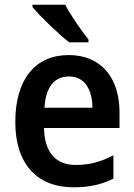

<svg xmlns="http://www.w3.org/2000/svg" viewBox="-20 -786 570 816"><path d="M257 -766H118V-756C148 -719 230 -640 274 -606H356V-618C327 -654 280 -722 257 -766ZM272 -552C132 -552 45 -452 45 -267C45 -89 138 10 292 10C362 10 412 -2 462 -27V-126C408 -98 361 -85 301 -85C216 -85 169 -140 167 -242H488V-307C488 -458 408 -552 272 -552ZM273 -461C340 -461 372 -406 373 -328H169C174 -418 213 -461 273 -461Z"/></svg>

Font: Noto Sans Arabic SemCond SemBd
Style: Regular
Weight: 600
Width: 4
Designer: Monotype Design Team, Nadine Chahine, Nizar Qandah and Khaled Hosny
Foundry: Monotype Imaging Inc.
Version: Version 2.012